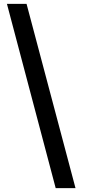

<svg xmlns="http://www.w3.org/2000/svg" viewBox="-20 -801 458 998"><path d="M372.5 177H269.5L16 -781H118Z"/></svg>

Font: Merriweather 36pt Black
Style: Regular
Weight: 900
Version: Version 2.100